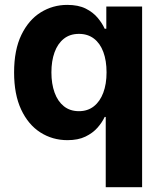

<svg xmlns="http://www.w3.org/2000/svg" viewBox="-20 -573 671 797"><path d="M569.9 204.1H418.9V-87.5H414.5Q404 -64.9 384.6 -42.8Q365.1 -20.7 334.7 -6Q304.2 8.8 260 8.8Q197.8 8.8 147.4 -23.4Q97.1 -55.6 67.8 -118.3Q38.5 -181 38.5 -272.1Q38.5 -365.9 68.8 -428.3Q99 -490.6 149.2 -521.7Q199.4 -552.7 259.2 -552.7Q305 -552.7 335.7 -537.4Q366.4 -522 385.5 -499Q404.6 -476.1 414.5 -453.7H421.3V-545.9H569.9ZM307.6 -111.5Q344 -111.5 369.6 -131.7Q395.2 -151.9 408.7 -188Q422.3 -224.1 422.3 -272.5Q422.3 -321.4 408.9 -357.3Q395.6 -393.2 369.9 -412.8Q344.2 -432.4 307.6 -432.4Q270.4 -432.4 244.9 -412.1Q219.4 -391.8 206.4 -355.8Q193.4 -319.8 193.4 -272.5Q193.4 -225.2 206.5 -188.8Q219.6 -152.4 245.1 -132Q270.6 -111.5 307.6 -111.5Z"/></svg>

Font: GitLab Sans
Style: Regular
Weight: 400
Designer: Rasmus Andersson
Foundry: Modifications by GitLab B.V., manufactured by rsms
Version: Version 4.000;git-c8fb6b7